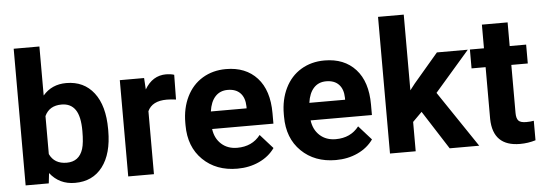

<svg xmlns="http://www.w3.org/2000/svg" viewBox="-50 -923 3063 1083"><g transform="rotate(-5 1481.5 -382.0)"><path d="M547.1 -267.5Q547.1 -136.5 491.2 -63.2Q435.3 10.1 335 10.1Q246.3 10.1 193.5 -57.9L186.9 0H55.9V-773.8H201.5V-496.2Q251.9 -555.2 334 -555.2Q433.8 -555.2 490.4 -481.9Q547.1 -408.6 547.1 -275.6ZM401.5 -278.1Q401.5 -360.7 375.3 -398.7Q349.1 -436.8 297.2 -436.8Q227.7 -436.8 201.5 -379.8V-164.7Q228.2 -107.3 298.2 -107.3Q368.8 -107.3 390.9 -176.8Q401.5 -210.1 401.5 -278.1Z M943.1 -408.6Q913.4 -412.6 890.7 -412.6Q808.1 -412.6 782.4 -356.7V0H636.8V-545.1H774.3L778.3 -480.1Q822.2 -555.2 899.7 -555.2Q923.9 -555.2 945.1 -548.6Z M1254.4 10.1Q1134.5 10.1 1059.2 -63.5Q983.9 -137 983.9 -259.4V-273.6Q983.9 -355.7 1015.6 -420.4Q1047.4 -485.1 1105.5 -520.2Q1163.7 -555.2 1238.3 -555.2Q1350.1 -555.2 1414.4 -484.6Q1478.6 -414.1 1478.6 -284.6V-225.2H1131.5Q1138.5 -171.8 1174.1 -139.5Q1209.6 -107.3 1264 -107.3Q1348.1 -107.3 1395.5 -168.3L1467 -88.2Q1434.3 -41.8 1378.3 -15.9Q1322.4 10.1 1254.4 10.1ZM1237.8 -437.3Q1194.5 -437.3 1167.5 -408.1Q1140.6 -378.8 1133 -324.4H1335.5V-336Q1334.5 -384.4 1309.3 -410.8Q1284.1 -437.3 1237.8 -437.3Z M1812.1 10.1Q1692.2 10.1 1616.9 -63.5Q1541.6 -137 1541.6 -259.4V-273.6Q1541.6 -355.7 1573.3 -420.4Q1605 -485.1 1663.2 -520.2Q1721.4 -555.2 1796 -555.2Q1907.8 -555.2 1972 -484.6Q2036.3 -414.1 2036.3 -284.6V-225.2H1689.2Q1696.2 -171.8 1731.7 -139.5Q1767.3 -107.3 1821.7 -107.3Q1905.8 -107.3 1953.1 -168.3L2024.7 -88.2Q1991.9 -41.8 1936 -15.9Q1880.1 10.1 1812.1 10.1ZM1795.5 -437.3Q1752.1 -437.3 1725.2 -408.1Q1698.2 -378.8 1690.7 -324.4H1893.2V-336Q1892.2 -384.4 1867 -410.8Q1841.8 -437.3 1795.5 -437.3Z M2316.9 -218.6 2264.5 -166.2V0H2118.9V-773.8H2264.5V-345.1L2292.7 -381.4L2432.2 -545.1H2607.1L2410.1 -317.9L2624.2 0H2456.9Z M2844.3 -679.1V-545.1H2937.5V-438.3H2844.3V-166.2Q2844.3 -136 2855.9 -122.9Q2867.5 -109.8 2900.3 -109.8Q2924.4 -109.8 2943.1 -113.4V-3Q2900.3 10.1 2854.9 10.1Q2701.8 10.1 2698.7 -144.6V-438.3H2619.1V-545.1H2698.7V-679.1Z"/></g></svg>

Font: Vazir FD
Style: Bold
Weight: 700
Foundry: DejaVu fonts team - Redesigned by Saber Rastikerdar
Version: Version 21.10;October 20, 2019;FontCreator 12.0.0.2547 64-bi